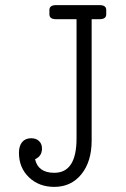

<svg xmlns="http://www.w3.org/2000/svg" viewBox="-20 -720 494 750"><path d="M369 -700Q395 -700 395 -681V-664Q395 -645 369 -645H338V-171Q338 -89 298 -39.5Q258 10 192 10Q132 10 93 -27.5Q54 -65 54 -123Q54 -150 66.5 -165Q79 -180 102 -180Q121 -180 132.5 -169Q144 -158 144 -140Q144 -110 117 -98Q129 -45 192 -45Q279 -45 279 -179V-645H199Q173 -645 173 -664V-681Q173 -700 199 -700Z"/></svg>

Font: Solway Light
Style: Regular
Weight: 300
Designer: Mariya V. Pigoulevskaya
Foundry: The Northern Block Ltd.
Version: Version 1.000;hotconv 1.0.109;makeotfexe 2.5.65596